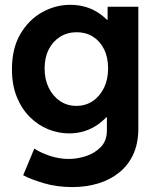

<svg xmlns="http://www.w3.org/2000/svg" viewBox="-20 -551 639 784"><path d="M275.4 212.9Q211.9 212.9 158.7 197Q105.5 181.2 74.7 164.6L120.1 55.7Q144.5 72.3 183.1 85.2Q221.7 98.1 261.2 98.1Q294.4 98.1 330.3 86.7Q366.2 75.2 391.4 49.6Q416.5 23.9 416.5 -18.6V-72.3H400.4L421.9 -122.1V-415.5L388.2 -470.2H419.4V-523.4H544.9V-26.4Q544.9 33.7 524.4 78.6Q503.9 123.5 467 153.3Q430.2 183.1 381.1 198Q332 212.9 275.4 212.9ZM261.7 -6.3Q218.3 -6.3 176.8 -23.2Q135.3 -40 101.8 -73.2Q68.4 -106.4 48.6 -155.3Q28.8 -204.1 28.8 -268.1Q28.8 -353.5 63.2 -412.1Q97.7 -470.7 152.1 -501Q206.5 -531.3 266.6 -531.3Q334 -531.3 384.5 -496.8Q435.1 -462.4 462.9 -404.3Q490.7 -346.2 490.7 -274.9Q490.7 -201.2 461.2 -140.1Q431.6 -79.1 379.9 -42.7Q328.1 -6.3 261.7 -6.3ZM292 -118.7Q329.6 -118.7 358.6 -138.2Q387.7 -157.7 404.5 -192.1Q421.4 -226.6 421.4 -271.5Q421.4 -316.9 404.8 -350.1Q388.2 -383.3 359.4 -401.4Q330.6 -419.4 293.5 -419.4Q255.4 -419.4 225.6 -400.9Q195.8 -382.3 179 -349.1Q162.1 -315.9 162.1 -271.5Q162.1 -227.5 178.7 -193.1Q195.3 -158.7 224.6 -138.7Q253.9 -118.7 292 -118.7Z"/></svg>

Font: Reddit Sans
Style: Regular
Weight: 400
Designer: Stephen Hutchings
Foundry: Reddit
Version: Version 1.014